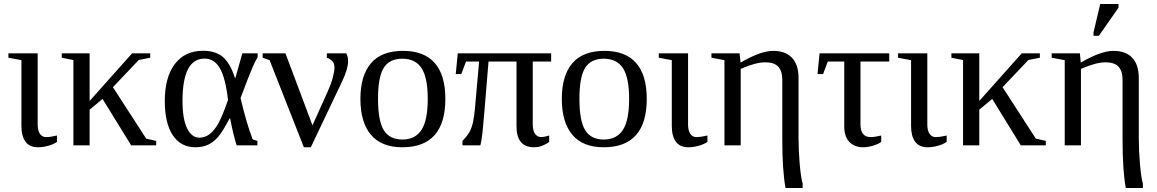

<svg xmlns="http://www.w3.org/2000/svg" viewBox="-20 -725 5775 958"><path d="M168 -104.5Q168 -72.8 179.4 -56.9Q190.9 -41 209.5 -41Q231.9 -41 264.6 -48.8V-17.1Q247.6 -4.9 220.7 2.4Q193.8 9.8 168.9 9.8Q127.4 9.8 107.2 -18.1Q86.9 -45.9 86.9 -96.2V-424.8L22 -437V-459H168Z M427.2 -221.2 639.2 -459H729.5V-437L672.4 -425.8L543.5 -290L709.5 -33.2L759.3 -22V0H634.3L491.7 -231.4L427.2 -177.7V0H346.2V-425.3L288.1 -437V-459H427.2Z M1264.2 -22V0H1160.6Q1142.6 -57.6 1128.4 -133.8H1125.5Q1090.3 -66.9 1067.9 -41.3Q1045.4 -15.6 1018.1 -2.9Q990.7 9.8 955.1 9.8Q881.8 9.8 842 -50.3Q802.2 -110.4 802.2 -221.2Q802.2 -339.4 852.3 -405.5Q902.3 -471.7 993.2 -471.7Q1055.7 -471.7 1092.3 -440.4Q1128.9 -409.2 1151.9 -336.9H1154.8L1189 -459H1265.6V-439.5Q1254.4 -421.9 1239.3 -387.2Q1224.1 -352.5 1180.2 -235.8Q1208 -115.7 1240.7 -29.3ZM1117.7 -226.1Q1105 -336.4 1077.1 -384.5Q1049.3 -432.6 1000.5 -432.6Q890.6 -432.6 890.6 -221.2Q890.6 -131.3 913.6 -84.7Q936.5 -38.1 974.6 -38.1Q1003.9 -38.1 1027.1 -56.6Q1050.3 -75.2 1069.6 -109.4Q1088.9 -143.6 1117.7 -226.1Z M1648.9 -387.7Q1648.9 -409.2 1637 -420.9Q1625 -432.6 1610.8 -437V-459H1707.5Q1716.8 -442.9 1716.8 -420.4Q1716.8 -381.3 1688 -320.8L1530.8 9.8H1496.1L1325.2 -424.8L1290.5 -437V-459H1404.3L1539.1 -99.6L1615.2 -268.6Q1631.8 -305.7 1640.4 -337.4Q1648.9 -369.1 1648.9 -387.7Z M2202.1 -231.9Q2202.1 9.8 1987.3 9.8Q1883.8 9.8 1831.1 -52.2Q1778.3 -114.3 1778.3 -231.9Q1778.3 -348.1 1831.1 -409.7Q1883.8 -471.2 1991.2 -471.2Q2095.7 -471.2 2148.9 -410.9Q2202.1 -350.6 2202.1 -231.9ZM2114.3 -231.9Q2114.3 -337.4 2083.5 -384.8Q2052.7 -432.1 1987.3 -432.1Q1923.3 -432.1 1894.8 -386.7Q1866.2 -341.3 1866.2 -231.9Q1866.2 -121.1 1895.3 -75Q1924.3 -28.8 1987.3 -28.8Q2051.8 -28.8 2083 -76.7Q2114.3 -124.5 2114.3 -231.9Z M2417.5 -418Q2392.6 -108.9 2387.5 -64.7Q2382.3 -20.5 2377 0H2287.6V-22Q2313 -48.3 2323.5 -68.1Q2334 -87.9 2340.1 -115.7Q2346.2 -143.6 2350.1 -187.5L2370.6 -418H2305.2L2281.7 -355.5H2253.9L2264.2 -459H2730V-418H2638.2V-104.5Q2638.2 -72.8 2649.9 -56.9Q2661.6 -41 2680.2 -41Q2694.3 -41 2720.2 -48.8V-17.1Q2708.5 -7.3 2688 1.2Q2667.5 9.8 2644 9.8Q2557.1 9.8 2557.1 -96.2V-418Z M3207 -231.9Q3207 9.8 2992.2 9.8Q2888.7 9.8 2835.9 -52.2Q2783.2 -114.3 2783.2 -231.9Q2783.2 -348.1 2835.9 -409.7Q2888.7 -471.2 2996.1 -471.2Q3100.6 -471.2 3153.8 -410.9Q3207 -350.6 3207 -231.9ZM3119.1 -231.9Q3119.1 -337.4 3088.4 -384.8Q3057.6 -432.1 2992.2 -432.1Q2928.2 -432.1 2899.7 -386.7Q2871.1 -341.3 2871.1 -231.9Q2871.1 -121.1 2900.1 -75Q2929.2 -28.8 2992.2 -28.8Q3056.6 -28.8 3087.9 -76.7Q3119.1 -124.5 3119.1 -231.9Z M3413.1 -104.5Q3413.1 -72.8 3424.6 -56.9Q3436 -41 3454.6 -41Q3477.1 -41 3509.8 -48.8V-17.1Q3492.7 -4.9 3465.8 2.4Q3439 9.8 3414.1 9.8Q3372.6 9.8 3352.3 -18.1Q3332 -45.9 3332 -96.2V-424.8L3267.1 -437V-459H3413.1Z M3529.8 -459H3670.4L3674.8 -412.6Q3775.4 -471.2 3837.9 -471.2Q3899.4 -471.2 3931.9 -436.5Q3964.4 -401.9 3964.4 -335.9V-34.2Q3964.4 28.3 3970.5 96.7Q3976.6 165 3984.9 190.9V212.9H3899.4Q3883.3 125 3883.3 -28.3V-327.1Q3883.3 -370.1 3863.3 -392.1Q3843.3 -414.1 3797.9 -414.1Q3751 -414.1 3675.8 -381.3V0H3594.7V-424.8L3529.8 -437Z M4110.4 -418 4086.9 -355.5H4059.1L4069.3 -459H4417V-418H4273.4V-104.5Q4273.4 -41 4324.2 -41Q4344.2 -41 4377 -48.8V-17.1Q4365.2 -7.3 4338.4 1.2Q4311.5 9.8 4287.1 9.8Q4244.1 9.8 4218.3 -16.4Q4192.4 -42.5 4192.4 -96.2V-418Z M4606.9 -104.5Q4606.9 -72.8 4618.4 -56.9Q4629.9 -41 4648.4 -41Q4670.9 -41 4703.6 -48.8V-17.1Q4686.5 -4.9 4659.7 2.4Q4632.8 9.8 4607.9 9.8Q4566.4 9.8 4546.1 -18.1Q4525.9 -45.9 4525.9 -96.2V-424.8L4460.9 -437V-459H4606.9Z M4866.2 -221.2 5078.1 -459H5168.5V-437L5111.3 -425.8L4982.4 -290L5148.4 -33.2L5198.2 -22V0H5073.2L4930.7 -231.4L4866.2 -177.7V0H4785.2V-425.3L4727.1 -437V-459H4866.2Z M5227.5 -459H5368.2L5372.6 -412.6Q5473.1 -471.2 5535.6 -471.2Q5597.2 -471.2 5629.6 -436.5Q5662.1 -401.9 5662.1 -335.9V-34.2Q5662.1 28.3 5668.2 96.7Q5674.3 165 5682.6 190.9V212.9H5597.2Q5581.1 125 5581.1 -28.3V-327.1Q5581.1 -370.1 5561 -392.1Q5541 -414.1 5495.6 -414.1Q5448.7 -414.1 5373.5 -381.3V0H5292.5V-424.8L5227.5 -437ZM5436 -546.4V-562.5L5469.7 -705.1H5561V-687L5462.9 -546.4Z"/></svg>

Font: Times New Roman
Style: Regular
Weight: 400
Designer: Steve Matteson
Foundry: Ascender Corporation
Version: Version 2.00.3